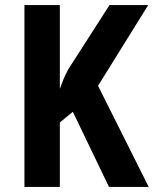

<svg xmlns="http://www.w3.org/2000/svg" viewBox="-20 -734 604 754"><path d="M564 0H408L266 -295L215 -253V0H76V-714H215V-385Q220 -400 227.5 -418.5Q235 -437 247 -460L410 -714H562L365 -397Z"/></svg>

Font: Noto Sans Sinhala UI Condensed
Style: Bold
Weight: 700
Width: 3
Designer: Jelle Bosma - Monotype Design Team
Foundry: Monotype Imaging Inc.
Version: Version 2.006; ttfautohint (v1.8.4.7-5d5b)